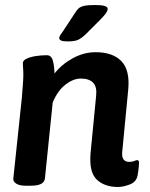

<svg xmlns="http://www.w3.org/2000/svg" viewBox="-20 -738 597 765"><path d="M250 -573Q231 -573 223.5 -576.5Q216 -580 216 -586Q216 -592 220.5 -598.5Q225 -605 232 -615L278 -685Q285 -697 292.5 -704Q300 -711 314.5 -714.5Q329 -718 360 -718Q409 -718 409 -703Q409 -694 400.5 -683Q392 -672 377 -657L321 -601Q305 -586 291.5 -579.5Q278 -573 250 -573ZM450 7Q396 7 365 -23Q334 -53 341 -130L363 -356Q367 -392 351 -408.5Q335 -425 302 -425Q272 -425 241 -401Q210 -377 190 -330L159 -27Q156 2 103 2H83Q57 2 44.5 -6.5Q32 -15 33 -26L67 -348Q69 -374 71 -400Q73 -426 73 -438Q73 -456 72 -467Q71 -478 71 -486Q71 -497 85.5 -504Q100 -511 122 -514.5Q144 -518 167 -518Q185 -518 191 -495Q197 -472 197 -445Q226 -482 270 -506Q314 -530 361 -530Q429 -530 463.5 -494.5Q498 -459 491 -382L467 -133Q463 -93 495 -93Q507 -93 515 -96.5Q523 -100 527 -100Q534 -100 534 -89Q534 -86 533 -73.5Q532 -61 528 -38Q523 -13 497 -3Q471 7 450 7Z"/></svg>

Font: Asap SemiBold
Style: Italic
Weight: 600
Italic angle: -6°
Designer: Pablo Cosgaya
Foundry: Omnibus-Type
Version: Version 3.001; ttfautohint (v1.8.3)